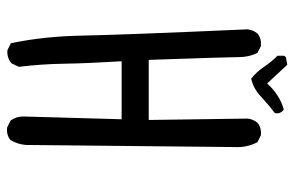

<svg xmlns="http://www.w3.org/2000/svg" viewBox="-164 -669 828 540"><g transform="rotate(90 250.0 -399.0)"><path d="M121.1 -5.9 101.6 -15.6Q82 -108.4 80.1 -217.8Q78.1 -327.1 62.5 -681.6Q64.5 -697.3 74.2 -709Q87.9 -720.7 109.4 -718.8L128.9 -709Q140.6 -685.5 140.6 -657.2Q140.6 -628.9 148.4 -403.3H317.4L313.5 -681.6Q315.4 -697.3 325.2 -709Q338.9 -720.7 360.4 -718.8L379.9 -709Q395.5 -679.7 393.6 -644.5L387.7 -57.6Q385.7 -34.2 374 -14.6Q360.4 -2.9 338.9 -4.9L319.3 -14.6Q307.6 -30.3 307.6 -49.8L315.4 -327.1H152.3Q158.2 -229.5 159.2 -165Q160.2 -100.6 168 -38.1L158.2 -17.6Q142.6 -3.9 121.1 -5.9ZM201.2 -691.4Q181.6 -707 168 -727.5Q154.3 -748 136.7 -765.6V-783.2L140.6 -789.1L162.1 -793L214.8 -736.3Q246.1 -771.5 288.1 -783.2Q301.8 -773.4 297.9 -757.8Q274.4 -740.2 251.5 -718.8Q228.5 -697.3 201.2 -691.4Z"/></g></svg>

Font: JasonHandwriting2
Style: Regular
Weight: 400
Version: Version 1.05.10